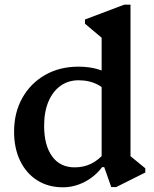

<svg xmlns="http://www.w3.org/2000/svg" viewBox="-20 -785 657 818"><path d="M454 12 424 -73H413V-658L456 -588L342 -684V-702L509 -765H536V-90L494 -154L599 -68V-50L475 12ZM248 13Q186 13 139 -16.5Q92 -46 66 -99.5Q40 -153 40 -224Q40 -305 75 -367.5Q110 -430 172 -465.5Q234 -501 314 -501Q404 -501 460 -459V-365Q434 -404 398 -423.5Q362 -443 315 -443Q271 -443 238 -419.5Q205 -396 186.5 -352.5Q168 -309 168 -249Q168 -166 202 -119Q236 -72 298 -72Q337 -72 368.5 -87.5Q400 -103 428 -136V-73H415Q385 -33 340.5 -10Q296 13 248 13Z"/></svg>

Font: Platypi Light Medium
Style: Regular
Weight: 500
Version: Version 1.200